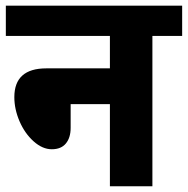

<svg xmlns="http://www.w3.org/2000/svg" viewBox="-35 -651 656 671"><path d="M349.1 0V-287.1H211.9V-204.1Q211.9 -169.9 195.3 -149.7Q178.7 -129.4 146 -129.4Q113.3 -129.4 82.3 -157.2Q51.3 -185.1 33.2 -227.3Q15.1 -269.5 15.1 -311.5Q15.1 -412.1 127 -412.1H349.1V-525.4H-14.6V-631.3H601.6V-525.4H497.6V0Z"/></svg>

Font: Yantramanav Black
Style: Regular
Weight: 900
Version: Version 1.001;PS 1.0;hotconv 1.0.72;makeotf.lib2.5.5900; ttf